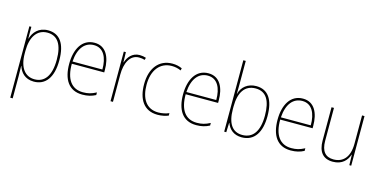

<svg xmlns="http://www.w3.org/2000/svg" viewBox="-89 -1251 3914 1974"><g transform="rotate(15 1868.0 -264.0)"><path d="M282 -538C181 -538 128 -472 108 -403H106L105 -528H84V232H110V-4C110 -42 109 -80 108 -113H110C129 -49 179 10 274 10C397 10 472 -85 472 -269C472 -447 406 -538 282 -538ZM281 -513C390 -513 445 -430 445 -269C445 -93 378 -15 275 -15C175 -15 110 -94 110 -246V-275C110 -419 170 -513 281 -513Z M777 -538C643 -538 579 -416 579 -261C579 -100 643 10 790 10C846 10 889 -1 931 -23V-51C879 -24 843 -15 790 -15C668 -15 604 -105 605 -269H950V-295C950 -427 901 -538 777 -538ZM777 -513C879 -513 925 -420 924 -293H606C616 -438 681 -513 777 -513Z M1257 -536C1179 -536 1134 -478 1116 -420H1114L1111 -528H1089V0H1115V-290C1115 -410 1160 -510 1257 -510C1281 -510 1300 -507 1318 -501L1325 -525C1305 -532 1282 -536 1257 -536Z M1591 10C1636 10 1678 0 1706 -12V-38C1673 -24 1632 -15 1592 -15C1459 -15 1403 -121 1403 -260C1403 -416 1481 -513 1605 -513C1638 -513 1671 -507 1703 -492L1709 -516C1678 -530 1645 -538 1605 -538C1463 -538 1377 -429 1377 -259C1377 -101 1443 10 1591 10Z M1989 -538C1855 -538 1791 -416 1791 -261C1791 -100 1855 10 2002 10C2058 10 2101 -1 2143 -23V-51C2091 -24 2055 -15 2002 -15C1880 -15 1816 -105 1817 -269H2162V-295C2162 -427 2113 -538 1989 -538ZM1989 -513C2091 -513 2137 -420 2136 -293H1818C1828 -438 1893 -513 1989 -513Z M2325 -509V-760H2299V0H2321L2325 -101H2327C2350 -37 2401 10 2486 10C2625 10 2688 -103 2688 -267C2688 -444 2624 -538 2498 -538C2408 -538 2344 -485 2326 -410H2324C2325 -438 2325 -481 2325 -509ZM2498 -513C2608 -513 2661 -430 2661 -267C2661 -102 2600 -15 2486 -15C2382 -15 2325 -93 2325 -248V-274C2325 -422 2381 -513 2498 -513Z M2995 -538C2861 -538 2797 -416 2797 -261C2797 -100 2861 10 3008 10C3064 10 3107 -1 3149 -23V-51C3097 -24 3061 -15 3008 -15C2886 -15 2822 -105 2823 -269H3168V-295C3168 -427 3119 -538 2995 -538ZM2995 -513C3097 -513 3143 -420 3142 -293H2824C2834 -438 2899 -513 2995 -513Z M3651 -528H3625V-227C3625 -82 3557 -15 3457 -15C3373 -15 3326 -65 3326 -179V-528H3300V-174C3300 -53 3353 10 3456 10C3558 10 3606 -51 3626 -111H3628L3631 0H3651Z"/></g></svg>

Font: Noto Sans Devanagari SemiCondensed Thin
Style: Regular
Weight: 100
Width: 4
Designer: Jelle Bosma - Monotype Design Team
Foundry: Monotype Imaging Inc.
Version: Version 2.004